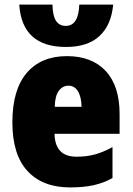

<svg xmlns="http://www.w3.org/2000/svg" viewBox="-20 -808 580 838"><path d="M502 -310V-224H218Q220 -124 314 -124Q358 -124 394.5 -134Q431 -144 471 -166V-31Q434 -10 390 0Q346 10 286 10Q166 10 100 -61.5Q34 -133 34 -274Q34 -416 96.5 -489.5Q159 -563 272 -563Q381 -563 441.5 -498Q502 -433 502 -310ZM219 -342H336Q335 -386 320 -410Q305 -434 279 -434Q253 -434 236.5 -411.5Q220 -389 219 -342ZM268 -603Q76 -603 64 -788H209Q210 -739 224.5 -717Q239 -695 267 -695Q323 -695 326 -788H474Q466 -699 414.5 -651Q363 -603 268 -603Z"/></svg>

Font: Noto Sans Display Black Narrow
Style: Regular
Weight: 900
Width: 4
Designer: Monotype Design team
Foundry: Monotype Imaging Inc.
Version: Version 1.000